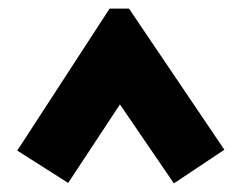

<svg xmlns="http://www.w3.org/2000/svg" viewBox="-20 -780 560 445"><path d="M234 -760 20 -431 138 -356 258 -538 383 -355 500 -433 279 -760Z"/></svg>

Font: MikodacsPCS
Style: Regular
Weight: 900
Designer: gluk (gluksza@wp.pl)
Foundry: gluk (gluksza@wp.pl)
Version: Version 0.27